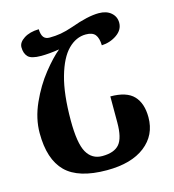

<svg xmlns="http://www.w3.org/2000/svg" viewBox="-109 -815 828 916"><g transform="rotate(-15 305.0 -357.0)"><path d="M42 -244Q42 -316 75 -389.5Q108 -463 153.5 -520Q199 -577 235 -606Q183 -598 145 -598Q96 -598 80 -615Q64 -632 64 -662Q64 -686 92.5 -704.5Q121 -723 166 -724Q167 -697 176.5 -684.5Q186 -672 206 -672Q235 -672 261.5 -676.5Q288 -681 323 -693Q408 -724 462 -724Q500 -724 522.5 -704.5Q545 -685 545 -655Q545 -620 512 -597Q479 -574 437 -572Q436 -608 422.5 -625Q409 -642 376 -642Q328 -642 288.5 -602.5Q249 -563 225 -478.5Q201 -394 201 -264Q201 -151 226.5 -106Q252 -61 303 -61Q362 -61 387.5 -91Q413 -121 413 -197V-326Q493 -326 528 -289Q563 -252 563 -183Q563 -95 495.5 -42.5Q428 10 307 10Q167 10 104.5 -52Q42 -114 42 -244Z"/></g></svg>

Font: Noto Serif Georgian Bold Cond
Style: Regular
Weight: 700
Width: 3
Designer: Monotype Design team
Foundry: Monotype Imaging Inc.
Version: Version 1.000